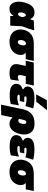

<svg xmlns="http://www.w3.org/2000/svg" viewBox="1516 -2342 1023 4096"><g transform="rotate(90 2028.0 -293.5)"><path d="M165.5 16Q116.5 16 84 -8.8Q51.5 -33.5 34.5 -75Q17.5 -116.5 15.2 -167.2Q13 -218 24 -270Q40 -344.5 67.8 -400.2Q95.5 -456 139.5 -487Q183.5 -518 247 -518Q298.5 -518 331.5 -495.5Q364.5 -473 381 -434.5H396Q401 -451 406 -467.5Q411 -484 416 -502L628 -510.5Q609.5 -446 586.2 -377.5Q563 -309 540.5 -252.5Q537 -189.5 533.5 -126.5Q530 -63.5 527 0H319Q320 -15.5 320.8 -31Q321.5 -46.5 322 -62H311Q289 -26.5 255.2 -5.2Q221.5 16 165.5 16ZM281.5 -166.5Q296 -166.5 312.8 -184.2Q329.5 -202 343.5 -247.5Q342 -291 329.8 -311.8Q317.5 -332.5 303 -332.5Q281 -332.5 267 -307.8Q253 -283 247.5 -256.5Q240 -221 248.5 -193.8Q257 -166.5 281.5 -166.5Z M870.5 16Q793 16 738.8 -8.8Q684.5 -33.5 653.2 -75.2Q622 -117 612.5 -170Q603 -223 614.5 -279Q635 -379 705.8 -440.5Q776.5 -502 906 -502H1278.5L1242 -331H1115.5L1112.5 -318Q1140 -299 1148 -259.8Q1156 -220.5 1148.5 -185.5Q1128.5 -92 1054.8 -38Q981 16 870.5 16ZM876.5 -161Q903 -161 919.5 -184Q936 -207 943 -240.5Q950.5 -276.5 943 -305.8Q935.5 -335 906 -335Q880 -335 862.5 -314.2Q845 -293.5 837 -256.5Q829 -217.5 839.2 -189.2Q849.5 -161 876.5 -161Z M1538.5 16Q1473 16 1426 -4.2Q1379 -24.5 1358.8 -68Q1338.5 -111.5 1353.5 -181Q1360 -210.5 1366.8 -242.5Q1373.5 -274.5 1385.5 -331H1276.5L1313 -502H1804L1767.5 -331H1604Q1599 -307.5 1593.8 -284Q1588.5 -260.5 1583.5 -237Q1576 -203.5 1585.2 -182.2Q1594.5 -161 1621.5 -161Q1634.5 -161 1653.5 -165.2Q1672.5 -169.5 1702 -185L1677 -11Q1648 3.5 1607.2 9.8Q1566.5 16 1538.5 16Z M2005 12Q1905.5 12 1851.5 -12Q1797.5 -36 1779.8 -74.2Q1762 -112.5 1771 -155.5Q1782 -207 1812.2 -228.8Q1842.5 -250.5 1879 -263L1882.5 -279Q1867 -287.5 1851.8 -302.8Q1836.5 -318 1828.5 -341.5Q1820.5 -365 1827.5 -397.5Q1835.5 -433.5 1861 -460.2Q1886.5 -487 1937.8 -501.8Q1989 -516.5 2072.5 -516.5Q2128.5 -516.5 2189.8 -509Q2251 -501.5 2292.5 -490L2242 -323Q2192 -338.5 2156.8 -343.5Q2121.5 -348.5 2087.5 -348.5Q2055.5 -348.5 2046.5 -342Q2037.5 -335.5 2035 -325.5Q2032.5 -312.5 2044 -306Q2055.5 -299.5 2072.5 -299.5H2156L2135.5 -203.5H2040.5Q2019 -203.5 2010.5 -197.5Q2002 -191.5 1999.5 -181.5Q1996 -165.5 2013 -158.2Q2030 -151 2063 -151Q2108.5 -151 2154.5 -162.8Q2200.5 -174.5 2225.5 -185.5L2198.5 -11.5Q2168 -2 2122.5 5Q2077 12 2005 12ZM1992.5 -553Q2023.5 -610 2054.2 -666.8Q2085 -723.5 2115.5 -780L2331 -785Q2284 -725 2238.2 -667.5Q2192.5 -610 2149.5 -555Z M2211.5 198Q2222.5 146 2233.5 94Q2244.5 42 2258 -21L2311 -273Q2335 -387.5 2408.5 -452.8Q2482 -518 2617.5 -518Q2711.5 -518 2766.8 -478.5Q2822 -439 2840 -370.8Q2858 -302.5 2839.5 -215Q2826 -150.5 2796.2 -98.2Q2766.5 -46 2722 -15Q2677.5 16 2619.5 16Q2581.5 16 2546.5 0.8Q2511.5 -14.5 2495.5 -45H2484.5L2476.5 -8Q2465.5 45 2455.5 92.5Q2445.5 140 2434.5 192ZM2554 -172Q2579.5 -172 2596.2 -194.5Q2613 -217 2620.5 -253.5Q2628 -290.5 2620.5 -317Q2613 -343.5 2589 -343.5Q2566.5 -343.5 2553.5 -324.2Q2540.5 -305 2533 -269L2516.5 -190Q2521 -182.5 2532 -177.2Q2543 -172 2554 -172Z M3099.5 12Q3000 12 2946 -12Q2892 -36 2874.2 -74.2Q2856.5 -112.5 2865.5 -155.5Q2876.5 -207 2906.8 -228.8Q2937 -250.5 2973.5 -263L2977 -279Q2961.5 -287.5 2946.2 -302.8Q2931 -318 2923 -341.5Q2915 -365 2922 -397.5Q2930 -433.5 2955.5 -460.2Q2981 -487 3032.2 -501.8Q3083.5 -516.5 3167 -516.5Q3223 -516.5 3284.2 -509Q3345.5 -501.5 3387 -490L3336.5 -323Q3286.5 -338.5 3251.2 -343.5Q3216 -348.5 3182 -348.5Q3150 -348.5 3141 -342Q3132 -335.5 3129.5 -325.5Q3127 -312.5 3138.5 -306Q3150 -299.5 3167 -299.5H3250.5L3230 -203.5H3135Q3113.5 -203.5 3105 -197.5Q3096.5 -191.5 3094 -181.5Q3090.5 -165.5 3107.5 -158.2Q3124.5 -151 3157.5 -151Q3203 -151 3249 -162.8Q3295 -174.5 3320 -185.5L3293 -11.5Q3262.5 -2 3217 5Q3171.5 12 3099.5 12Z M3647.5 16Q3570 16 3515.8 -8.8Q3461.5 -33.5 3430.2 -75.2Q3399 -117 3389.5 -170Q3380 -223 3391.5 -279Q3412 -379 3482.8 -440.5Q3553.5 -502 3683 -502H4055.5L4019 -331H3892.5L3889.5 -318Q3917 -299 3925 -259.8Q3933 -220.5 3925.5 -185.5Q3905.5 -92 3831.8 -38Q3758 16 3647.5 16ZM3653.5 -161Q3680 -161 3696.5 -184Q3713 -207 3720 -240.5Q3727.5 -276.5 3720 -305.8Q3712.5 -335 3683 -335Q3657 -335 3639.5 -314.2Q3622 -293.5 3614 -256.5Q3606 -217.5 3616.2 -189.2Q3626.5 -161 3653.5 -161Z"/></g></svg>

Font: Commissioner Black
Style: Italic
Weight: 900
Italic angle: -12°
Designer: Kostas Bartsokas
Foundry: Kostas Bartsokas
Version: Version 1.000; ttfautohint (v1.8.3)